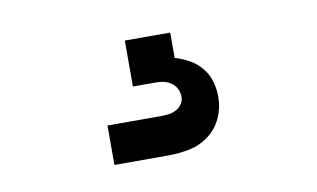

<svg xmlns="http://www.w3.org/2000/svg" viewBox="-38 -65 577 350"><g transform="rotate(-10 250.0 110.0)"><path d="M150 220V147H250Q257 147 264 146Q271 145 277.5 141.5Q284 138 288 132Q292 126 292 119Q292 111 288.5 104Q285 97 278.5 92.5Q272 88 265 86.5Q258 85 250 85H208V0H292V47Q306 51 318.5 58Q331 65 340.5 76.5Q350 88 354 102Q358 116 358 131Q358 151 349.5 169.5Q341 188 325 200Q309 212 289.5 216Q270 220 250 220Z"/></g></svg>

Font: Iosevka SS04 Semibold
Style: Regular
Weight: 600
Monospace: yes
Designer: Belleve Invis
Foundry: Belleve Invis
Version: Version 19.0.0; ttfautohint (v1.8.4)